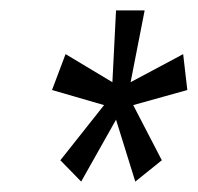

<svg xmlns="http://www.w3.org/2000/svg" viewBox="-20 -669 380 369"><path d="M340 -496 332 -565 231 -511 258 -649H203L196 -511L106 -565L80 -496L180 -467L96 -361L136 -320L203 -439L240 -320L291 -361L236 -467Z"/></svg>

Font: Gamestation Condensed
Style: Italic
Weight: 400
Width: 3
Designer: Jonas Hecksher
Foundry: Jonas Hecksher, Playtypeª, e-types AS
Version: Version 1.003